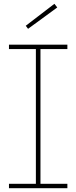

<svg xmlns="http://www.w3.org/2000/svg" viewBox="-20 -986 400 1006"><path d="M27 -729V-752H333V-729H192V-23H333V0H27V-23H168V-729ZM265 -966 280 -947 127 -835 115 -851Z"/></svg>

Font: Hepta Slab ExtraLight
Style: Regular
Weight: 200
Designer: Michael LaGattuta
Foundry: Michael LaGattuta
Version: Version 1.100